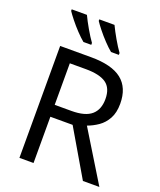

<svg xmlns="http://www.w3.org/2000/svg" viewBox="-168 -1048 959 1151"><g transform="rotate(20 311.0 -472.0)"><path d="M294 -714Q427 -714 490.5 -663.5Q554 -613 554 -511Q554 -454 533 -416Q512 -378 479.5 -355.5Q447 -333 411 -320L607 0H502L329 -295H187V0H97V-714ZM289 -636H187V-371H294Q381 -371 421 -405.5Q461 -440 461 -507Q461 -577 419 -606.5Q377 -636 289 -636ZM360 -944Q376 -910 400.5 -867.5Q425 -825 446 -796V-784H396Q374 -802 347 -830.5Q320 -859 297 -888Q274 -917 263 -934V-944ZM184 -944Q200 -910 224.5 -867.5Q249 -825 270 -796V-784H220Q198 -802 171 -830.5Q144 -859 121 -888Q98 -917 87 -934V-944Z"/></g></svg>

Font: Noto IKEA Simplified Chinese
Style: Regular
Weight: 400
Designer: Monotype Design Team
Foundry: Monotype Imaging Inc.
Version: Version 1.100